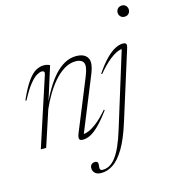

<svg xmlns="http://www.w3.org/2000/svg" viewBox="-137 -844 1068 1193"><g transform="rotate(-15 397.0 -247.0)"><path d="M32.5 -315.5 26.5 -318.5Q59.5 -393 87.8 -432.2Q116 -471.5 141.8 -485.5Q167.5 -499.5 191.5 -499.5Q200.5 -499.5 207.5 -498.5Q214.5 -497.5 220.5 -495.2Q226.5 -493 231.5 -490L158 -257L148.5 -242.5Q173.5 -300 201.8 -347.8Q230 -395.5 261.2 -430.2Q292.5 -465 327.5 -484Q362.5 -503 401 -503Q440.5 -503 461 -485.8Q481.5 -468.5 481.5 -440.5Q481.5 -424.5 476.2 -404.5Q471 -384.5 454.5 -345.5L316 -5L303.5 -24Q318 -19.5 343.8 -27Q369.5 -34.5 404.5 -60.5Q439.5 -86.5 482.5 -136.5L487 -132Q445 -75.5 413.2 -44.5Q381.5 -13.5 356.8 -1.8Q332 10 310 10Q289 10 286.5 -1.8Q284 -13.5 292.5 -35L417 -340Q433 -378.5 438.5 -398.2Q444 -418 444 -429Q444 -453.5 428.2 -463Q412.5 -472.5 391 -472.5Q351 -472.5 315.2 -450.2Q279.5 -428 248.5 -391.8Q217.5 -355.5 192.8 -313Q168 -270.5 150.5 -230.5L75 0H40.5L185.5 -443.5Q189 -456 184.8 -461Q180.5 -466 171 -466Q158.5 -466 139 -455.2Q119.5 -444.5 93 -412Q66.5 -379.5 32.5 -315.5ZM721 -697Q721 -706.5 725.5 -714.8Q730 -723 738.2 -728Q746.5 -733 757.5 -733Q774.5 -733 784 -722.2Q793.5 -711.5 793.5 -697Q793.5 -687.5 789.2 -679.2Q785 -671 777 -666Q769 -661 757.5 -661Q740.5 -661 730.8 -671.8Q721 -682.5 721 -697ZM584 -31.5Q552 71.5 516.5 130.8Q481 190 443.5 214.8Q406 239.5 367.5 239.5Q339.5 239.5 326.2 226.5Q313 213.5 313 195Q313 180 321.5 171.5Q330 163 345 163Q356.5 163 361 169.8Q365.5 176.5 363 193Q360.5 209.5 364.5 216Q368.5 222.5 380.5 222.5Q403 222.5 423.5 211.5Q444 200.5 463.5 175.5Q483 150.5 501.8 109.2Q520.5 68 539 7.5L693.5 -491.5L705 -470Q690 -475 665.8 -466.8Q641.5 -458.5 607.5 -432Q573.5 -405.5 529.5 -353L524.5 -357Q562 -412 593.8 -443.8Q625.5 -475.5 652.2 -489.2Q679 -503 701.5 -503Q712.5 -503 718.2 -499.8Q724 -496.5 724.8 -489.5Q725.5 -482.5 722 -470.5Z"/></g></svg>

Font: Newsreader 60pt ExtraLight
Style: Italic
Weight: 250
Italic angle: -17°
Designer: Hugues Gentile
Foundry: Production Type
Version: Version 1.003